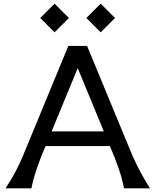

<svg xmlns="http://www.w3.org/2000/svg" viewBox="-20 -1025 846 1045"><path d="M352 -775H454L702 -175Q722 -131 743.5 -90.5Q765 -50 796 0H655Q649 -32 638 -70.5Q627 -109 601 -175L578 -230H228L205 -175Q180 -109 168.5 -70.5Q157 -32 151 0H10Q41 -47 61.5 -85.5Q82 -124 100 -165ZM261 -310H545L403 -654ZM277 -1005 355 -927 277 -849 199 -927ZM528 -1005 606 -927 528 -849 450 -927Z"/></svg>

Font: Faculty Glyphic
Style: Regular
Weight: 400
Designer: Koto Studio, Dylan Young
Foundry: Koto Studio
Version: Version 1.004; ttfautohint (v1.8.4.7-5d5b)